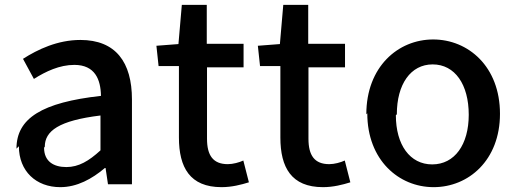

<svg xmlns="http://www.w3.org/2000/svg" viewBox="-20 -728 2137 793"><path d="M58 -124C58 -21 129 45 229 45C298 45 360 11 413 -34H416L426 33H525V-317C525 -471 458 -563 312 -563C218 -563 136 -524 75 -485L120 -402C169 -433 226 -460 287 -460C372 -460 396 -400 397 -332C154 -305 48 -240 48 -114ZM165 -122C165 -187 223 -230 395 -251V-107C347 -63 305 -38 254 -38C202 -38 162 -61 162 -118Z M635 -455H719V-160C719 -37 764 45 895 45C937 45 976 35 1008 25L985 -65C968 -57 942 -50 921 -50C860 -50 835 -86 835 -155V-450H986V-547H834V-708H731L717 -546L626 -539Z M1054 -455H1138V-160C1138 -37 1183 45 1314 45C1356 45 1395 35 1427 25L1404 -65C1387 -57 1361 -50 1340 -50C1279 -50 1254 -86 1254 -155V-450H1405V-547H1253V-708H1150L1136 -546L1045 -539Z M1497 -260C1497 -67 1627 45 1771 45C1915 45 2045 -66 2045 -258C2045 -453 1914 -565 1769 -565C1624 -565 1493 -452 1493 -256ZM1619 -256C1619 -380 1676 -462 1767 -462C1859 -462 1916 -379 1916 -254C1916 -131 1858 -49 1765 -49C1673 -49 1615 -130 1615 -252Z"/></svg>

Font: GenEiGothic-pro-SemiBold
Style: Regular
Weight: 500
Designer: Ryoko NISHIZUKA (kana & ideographs); Paul D. Hunt (Latin, Greek & Cyrillic); Wenlong ZHANG (bopomofo); Sandoll Communica
Foundry: Adobe Systems Incorporated; o_tamon
Version: Version 1.000.140830